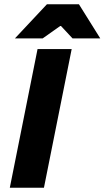

<svg xmlns="http://www.w3.org/2000/svg" viewBox="-20 -880 490 900"><path d="M26 0 156 -650H316L186 0ZM50 -700 200 -860H350L450 -700H320L266 -758H262L180 -700Z"/></svg>

Font: Source Sans 3 Black
Style: Italic
Weight: 900
Italic angle: -11°
Designer: Paul D. Hunt
Foundry: Adobe
Version: Version 3.052;hotconv 1.1.0;makeotfexe 2.6.0